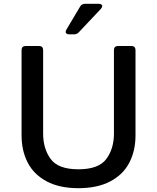

<svg xmlns="http://www.w3.org/2000/svg" viewBox="-20 -974 823 1006"><path d="M93 -265V-712Q93 -722 98.5 -727.5Q104 -733 114 -733H185Q195 -733 200.5 -727.5Q206 -722 206 -712V-274Q206 -195 245.5 -141Q285 -87 391 -87Q497 -87 537 -141Q577 -195 577 -274V-712Q577 -722 582.5 -727.5Q588 -733 598 -733H669Q679 -733 684.5 -727.5Q690 -722 690 -712V-265Q690 -184 657.5 -121.5Q625 -59 557.5 -23.5Q490 12 391 12Q292 12 225 -23.5Q158 -59 125.5 -121.5Q93 -184 93 -265ZM368 -794H342Q334 -794 329 -797.5Q324 -801 324 -807Q324 -811 328 -819L400 -940Q408 -954 426 -954H498Q506 -954 511 -950.5Q516 -947 516 -942Q516 -937 509 -928L393 -805Q383 -794 368 -794Z"/></svg>

Font: Shippori Antique B1
Style: Regular
Weight: 400
Designer: FONTDASU
Foundry: FONTDASU / Google Inc. / but / Adobe
Version: Version 2.001